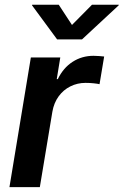

<svg xmlns="http://www.w3.org/2000/svg" viewBox="-20 -773 511 793"><path d="M19 0 107.4 -535.6H229L214.4 -446.3H218.8Q241.2 -492.7 279.8 -517.6Q318.4 -542.5 366.2 -542.5Q377.4 -542.5 389.4 -541.5Q401.4 -540.5 410.2 -539.6L391.1 -425.3Q383.3 -427.2 366.5 -429Q349.6 -430.7 333 -430.7Q299.8 -430.7 270.8 -416.3Q241.7 -401.9 222.2 -375Q202.6 -348.1 196.3 -311.5L144.5 0ZM222.7 -753.4 277.3 -669.9 359.9 -753.4H470.7L470.2 -751L318.8 -610.4H215.8L112.3 -751L112.8 -753.4Z"/></svg>

Font: Inter 20pt SemiBold
Style: Italic
Weight: 600
Italic angle: -9.3988°
Version: Version 4.001;git-66647c0bb